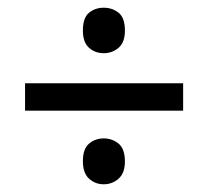

<svg xmlns="http://www.w3.org/2000/svg" viewBox="-20 -574 540 498"><path d="M45 -358H455V-287H45ZM249 -96Q227 -96 211 -110.5Q195 -125 195 -156Q195 -188 211 -201.5Q227 -215 249 -215Q271 -215 287.5 -201.5Q304 -188 304 -155Q304 -125 287.5 -110.5Q271 -96 249 -96ZM249 -436Q227 -436 211 -450Q195 -464 195 -495Q195 -528 211 -541Q227 -554 249 -554Q271 -554 287.5 -541Q304 -528 304 -495Q304 -464 287.5 -450Q271 -436 249 -436Z"/></svg>

Font: Noto Sans Devanagari SemiCondensed
Style: Regular
Weight: 400
Width: 4
Designer: Jelle Bosma - Monotype Design Team
Foundry: Monotype Imaging Inc.
Version: Version 2.006